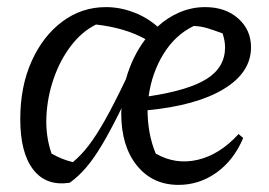

<svg xmlns="http://www.w3.org/2000/svg" viewBox="-20 -511 756 540"><path d="M176 3Q110 13 73.5 -34Q37 -81 37 -176Q37 -268 69 -339Q101 -410 155.5 -450.5Q210 -491 278 -491Q317 -491 355.5 -476.5Q394 -462 423 -436Q451 -462 485.5 -476.5Q520 -491 557 -491Q614 -491 650 -459Q686 -427 686 -378Q686 -307 609 -260.5Q532 -214 395 -201Q395 -170 400.5 -139Q406 -108 418 -79Q474 -47 536 -61.5Q598 -76 651 -134L664 -123Q638 -61 589.5 -26Q541 9 482 9Q409 9 365 -45.5Q321 -100 321 -192Q321 -200 322 -207Q292 -146 268 -105.5Q244 -65 222 -39.5Q200 -14 176 3ZM125 -79Q155 -62 185 -55Q208 -74 229.5 -102Q251 -130 276 -174.5Q301 -219 334 -288Q352 -352 389 -401Q331 -433 250 -442Q210 -422 179.5 -382Q149 -342 131 -290Q113 -238 110.5 -183Q108 -128 125 -79ZM525 -438Q473 -413 440 -359.5Q407 -306 398 -240Q511 -257 562 -289.5Q613 -322 613 -378Q613 -396 606 -417Q582 -426 564 -431.5Q546 -437 525 -438Z"/></svg>

Font: Piazzolla
Style: Italic
Weight: 400
Italic angle: -11.3°
Designer: Juan Pablo del Peral
Foundry: Huerta Tipografica
Version: Version 1.330